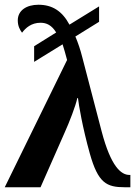

<svg xmlns="http://www.w3.org/2000/svg" viewBox="-20 -790 573 810"><path d="M263 -537 0 0H151L252 -229C272 -273 300 -345 306 -376H309C312 -348 328 -253 359 -142C394 -18 429 0 507 0H530V-52H526C491 -52 448 -87 409 -235L327 -549C319 -581 309 -610 298 -636L398 -698V-763L273 -686C242 -744 200 -770 142 -770C92 -770 55 -746 55 -704C55 -680 64 -664 73 -652C88 -672 112 -694 151 -694C176 -694 198 -684 217 -653L124 -595V-529L244 -603C250 -585 256 -563 263 -537Z"/></svg>

Font: Noto Serif SemiCondensed
Style: Bold
Weight: 700
Width: 4
Designer: Monotype Design Team
Foundry: Monotype Imaging Inc.
Version: Version 2.015